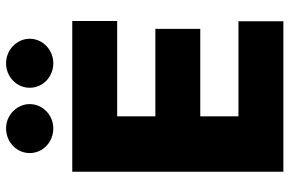

<svg xmlns="http://www.w3.org/2000/svg" viewBox="-183 -786 969 643"><g transform="rotate(-90 301.5 -464.5)"><path d="M47.9 0H551.8V-150.4H233.4V-278.3H526.4V-428.7H233.4V-556.6H552.7V-707H47.9ZM193.4 -770.5C237.3 -770.5 274.4 -805.7 274.4 -849.6C274.4 -892.6 237.3 -928.7 193.4 -928.7C146.5 -928.7 110.4 -892.6 110.4 -849.6C110.4 -805.7 146.5 -770.5 193.4 -770.5ZM411.1 -770.5C456.1 -770.5 493.2 -805.7 493.2 -849.6C493.2 -892.6 456.1 -928.7 411.1 -928.7C365.2 -928.7 329.1 -892.6 329.1 -849.6C329.1 -805.7 365.2 -770.5 411.1 -770.5Z"/></g></svg>

Font: Pretendard Black
Style: Regular
Weight: 900
Designer: Base glyphs from Inter by Rasmus Andersson; Hangeul glyphs from Noto Sans CJK(Source Han Sans) by Jang Soo-young and Kan
Foundry: Kil Hyung-jin
Version: Version 1.309;Glyphs 3.2 (3225)